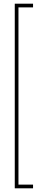

<svg xmlns="http://www.w3.org/2000/svg" viewBox="-20 -820 229 1040"><path d="M60 200V-800H159V-780H80V180H159V200Z"/></svg>

Font: Big Shoulders Display Thin
Style: Regular
Weight: 100
Designer: Patric King
Foundry: XO Type Co
Version: Version 1.000; ttfautohint (v1.8.2)